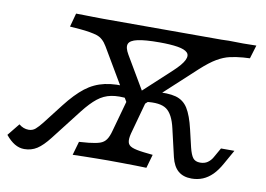

<svg xmlns="http://www.w3.org/2000/svg" viewBox="-114 -671 1085 784"><g transform="rotate(10 428.0 -279.5)"><path d="M412.1 -241.1 283.1 -459.7Q265.3 -490.3 239.5 -498.4Q213.7 -506.5 168.5 -510.5L126.6 -513.7L141.9 -570.2Q154 -570.2 173.4 -569.8Q192.7 -569.4 214.9 -569Q237.1 -568.5 255.6 -568.5H260.5H745.2L775.8 -569.4Q805.6 -568.5 835.1 -568.5Q864.5 -568.5 889.5 -569.4L872.6 -513.7L844.4 -512.1Q815.3 -509.7 790.3 -504Q765.3 -498.4 738.3 -482.7Q711.3 -466.9 675 -433.9L466.1 -241.1ZM29 11.3Q8.1 11.3 -10.9 0Q-29.8 -11.3 -48.4 -33.9L-7.3 -84.7Q11.3 -69.4 33.1 -69.4Q49.2 -69.4 60.9 -79.4Q72.6 -89.5 87.9 -108.9L151.6 -191.1Q191.1 -241.9 227 -269.8Q262.9 -297.6 306.9 -307.3Q350.8 -316.9 411.3 -311.3L414.5 -264.5Q371.8 -270.2 341.1 -264.1Q310.5 -258.1 285.1 -237.9Q259.7 -217.7 230.6 -180.6L132.3 -54Q104.8 -18.5 81.5 -3.6Q58.1 11.3 29 11.3ZM374.2 -2.4Q352.4 -2.4 327 -2Q301.6 -1.6 276.2 -1.2Q250.8 -0.8 228.2 0L244.4 -56.5L283.9 -59.7Q313.7 -62.9 330.2 -68.5Q346.8 -74.2 356 -87.5Q365.3 -100.8 371.8 -125.8L420.2 -300L471.8 -272.6L495.2 -300L447.6 -126.6Q441.9 -104 444.8 -90.7Q447.6 -77.4 463.3 -71Q479 -64.5 512.9 -60.5L550 -56.5L533.9 0Q516.9 -0.8 489.5 -1.2Q462.1 -1.6 431.9 -2Q401.6 -2.4 375 -2.4ZM722.6 11.3Q687.9 11.3 666.9 -6.9Q646 -25 637.1 -62.1L610.5 -176.6Q597.6 -233.9 570.6 -253.2Q543.5 -272.6 483.1 -264.5L511.3 -311.3Q567.7 -316.9 600.4 -308.1Q633.1 -299.2 651.2 -270.2Q669.4 -241.1 682.3 -185.5L699.2 -113.7Q706.5 -83.9 716.1 -71.4Q725.8 -58.9 746 -58.9Q764.5 -58.9 777 -67.7Q789.5 -76.6 796.8 -89.5L820.2 -130.6H875.8L842.7 -71.8Q826.6 -42.7 808.5 -24.6Q790.3 -6.5 769 2.4Q747.6 11.3 722.6 11.3ZM445.2 -292.7 572.6 -410.5Q605.6 -441.1 615.3 -461.3Q625 -481.5 614.1 -492.7Q603.2 -504 573.4 -508.9Q543.5 -513.7 498.4 -513.7Q438.7 -513.7 407.7 -506.9Q376.6 -500 371 -484.7Q365.3 -469.4 381.5 -441.9L469.4 -292.7Z"/></g></svg>

Font: Playfair 5pt SemiExpanded Light
Style: Italic
Weight: 300
Width: 6
Italic angle: -15.6°
Designer: Claus Eggers Sørensen
Foundry: Claus Eggers Sørensen
Version: Version 2.203